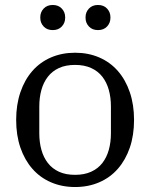

<svg xmlns="http://www.w3.org/2000/svg" viewBox="-20 -740 603 772"><path d="M282 -37Q319 -37 346.5 -49.5Q374 -62 391.5 -84.5Q409 -107 417.5 -137.5Q426 -168 426 -204V-312Q426 -348 417.5 -378.5Q409 -409 391.5 -431.5Q374 -454 346.5 -466.5Q319 -479 282 -479Q244 -479 217 -466.5Q190 -454 172.5 -431.5Q155 -409 146.5 -378.5Q138 -348 138 -312V-204Q138 -168 146.5 -137.5Q155 -107 172.5 -84.5Q190 -62 217 -49.5Q244 -37 282 -37ZM282 12Q229 12 185 -7Q141 -26 110 -61.5Q79 -97 62 -146.5Q45 -196 45 -258Q45 -319 62 -369Q79 -419 110 -454.5Q141 -490 185 -509Q229 -528 282 -528Q335 -528 379 -509Q423 -490 454 -454.5Q485 -419 502 -369Q519 -319 519 -258Q519 -196 502 -146.5Q485 -97 454 -61.5Q423 -26 379 -7Q335 12 282 12ZM192 -619Q169 -619 155.5 -633.5Q142 -648 142 -668V-671Q142 -691 155.5 -705.5Q169 -720 192 -720Q215 -720 228.5 -705.5Q242 -691 242 -671V-668Q242 -648 228.5 -633.5Q215 -619 192 -619ZM374 -619Q351 -619 337.5 -633.5Q324 -648 324 -668V-671Q324 -691 337.5 -705.5Q351 -720 374 -720Q397 -720 410.5 -705.5Q424 -691 424 -671V-668Q424 -648 410.5 -633.5Q397 -619 374 -619Z"/></svg>

Font: IBM Plex Serif
Style: Regular
Weight: 400
Designer: Mike Abbink, Paul van der Laan, Pieter van Rosmalen
Foundry: Bold Monday
Version: Version 2.6